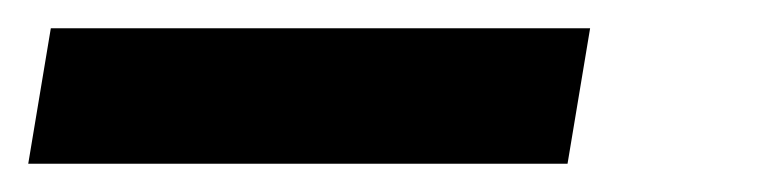

<svg xmlns="http://www.w3.org/2000/svg" viewBox="-33 -20 553 136"><path d="M-13 96 3 0H385L369 96Z"/></svg>

Font: Iosevka Term Curly
Style: Bold Italic
Weight: 700
Italic angle: -9°
Designer: Belleve Invis
Foundry: Belleve Invis
Version: Version 32.3.0